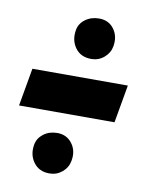

<svg xmlns="http://www.w3.org/2000/svg" viewBox="-66 -550 484 624"><g transform="rotate(10 176.0 -238.0)"><path d="M4 -176.5H319L341 -301.5H26ZM139 24Q163 24 181 9Q199 -6 203 -28.5Q209.5 -62 191.5 -86Q173.5 -110 142.5 -110Q116 -110 97.2 -95.8Q78.5 -81.5 74.5 -60Q68.5 -25.5 86.8 -0.8Q105 24 139 24ZM208.5 -366Q232.5 -366 250.5 -381.2Q268.5 -396.5 272.5 -418.5Q278.5 -452 261 -476Q243.5 -500 211.5 -500Q185.5 -500 166.2 -485.8Q147 -471.5 143.5 -450Q137.5 -416 155.5 -391Q173.5 -366 208.5 -366Z"/></g></svg>

Font: Anybody Expanded ExtraBold
Style: Italic
Weight: 800
Width: 7
Italic angle: -10°
Version: Version 1.113;gftools[0.9.25]